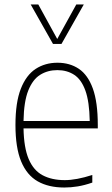

<svg xmlns="http://www.w3.org/2000/svg" viewBox="-20 -828 498 857"><path d="M267 9Q197 9 148.5 -18.5Q100 -46 74.5 -107.2Q49 -168.5 49 -270Q49 -371 73 -432Q97 -493 139.2 -520.5Q181.5 -548 236.5 -548Q291.5 -548 332 -520.8Q372.5 -493.5 394.5 -432.5Q416.5 -371.5 416.5 -270V-255H85Q86.5 -169 108 -118.2Q129.5 -67.5 170.2 -45.8Q211 -24 269 -24Q320.5 -24 392 -47V-13Q357.5 -1 327 4Q296.5 9 267 9ZM236 -515Q193 -515 159.5 -494.2Q126 -473.5 106.2 -424Q86.5 -374.5 85 -288H380.5Q379 -374.5 361 -424Q343 -473.5 311 -494.2Q279 -515 236 -515ZM216.5 -632 117 -808H151L235.5 -654L320.5 -808H354L254.5 -632Z"/></svg>

Font: Encode Sans Semi Condensed Thin
Style: Regular
Weight: 100
Width: 4
Designer: Multiple Designers
Foundry: Impallari Type
Version: Version 3.000; ttfautohint (v1.8.3) -l 8 -r 50 -G 200 -x 14 